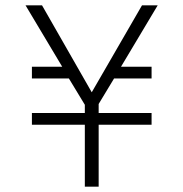

<svg xmlns="http://www.w3.org/2000/svg" viewBox="-20 -702 690 722"><path d="M100 -233V-277H299V-308L239 -407H100V-451H214L76 -682H138L325 -355L514 -682H573L435 -451H550V-407H409L351 -311V-277H550V-233H351V0H299V-233Z"/></svg>

Font: Outfit Extra Light
Style: Regular
Weight: 200
Designer: Rodrigo Fuenzalida
Foundry: fragTYPE
Version: Version 1.000